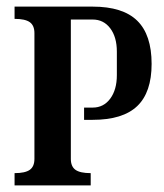

<svg xmlns="http://www.w3.org/2000/svg" viewBox="-20 -560 496 580"><path d="M24 -37Q56 -37 70 -47Q84 -57 84 -80V-460Q84 -483 70 -493Q56 -503 24 -503V-540H260Q351 -540 394.5 -497.5Q438 -455 438 -367Q438 -281 394.5 -239.5Q351 -198 260 -198H234V-235H260Q293 -235 313 -262Q333 -289 333 -333V-404Q333 -448 313 -474.5Q293 -501 260 -501H194V-80Q194 -57 208 -47Q222 -37 254 -37V0H24Z"/></svg>

Font: Girassol
Style: Regular
Weight: 400
Width: 3
Designer: Liam Spradlin
Version: Version 1.004